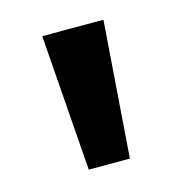

<svg xmlns="http://www.w3.org/2000/svg" viewBox="-59 -730 385 407"><g transform="rotate(-15 134.0 -526.5)"><path d="M179.2 -377H88.9L66.9 -675.8H201.2Z"/></g></svg>

Font: Clear Sans
Style: Bold
Weight: 700
Foundry: Intel Corporation
Version: Version 1.00